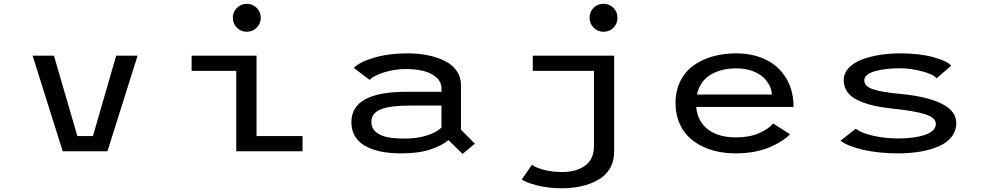

<svg xmlns="http://www.w3.org/2000/svg" viewBox="-20 -791 5140 1004"><path d="M587.5 -500H699.5L542 0H308L150.5 -500H262L384.5 -79.5H466Z M1322.2 -646.2Q1301 -625 1270.5 -625Q1240 -625 1218.8 -646.2Q1197.5 -667.5 1197.5 -698Q1197.5 -728.5 1218.8 -749.8Q1240 -771 1270.5 -771Q1301 -771 1322.2 -749.8Q1343.5 -728.5 1343.5 -698Q1343.5 -667.5 1322.2 -646.2ZM1321.5 -79.5H1562V0H1215.5V-420.5H982V-500H1321.5Z M2111 -512Q2168.5 -512 2218.2 -501.8Q2268 -491.5 2307 -471.8Q2346 -452 2368.2 -420Q2390.5 -388 2390.5 -347V-113L2463 -39.5L2399 14L2325 -58.5Q2292 -30 2231 -9.5Q2170 11 2078.5 11Q1954.5 11 1886 -30Q1817.5 -71 1817.5 -152.5Q1817.5 -311 2104.5 -311H2288.5V-328.5Q2288.5 -363.5 2260.5 -387.2Q2232.5 -411 2192 -420.5Q2151.5 -430 2102 -430Q2044 -430 1989.5 -413Q1935 -396 1912.5 -373.5L1830 -436Q1860.5 -467 1936.5 -489.5Q2012.5 -512 2111 -512ZM2096.5 -66.5Q2161.5 -66.5 2212.2 -82.5Q2263 -98.5 2288.5 -124V-239H2122Q2020 -239 1971 -219.2Q1922 -199.5 1922 -154Q1922 -121.5 1944.8 -101.5Q1967.5 -81.5 2004.5 -74Q2041.5 -66.5 2096.5 -66.5Z M3063 -698Q3063 -729 3084 -750Q3105 -771 3136 -771Q3166.5 -771 3187.8 -749.8Q3209 -728.5 3209 -698Q3209 -667.5 3187.8 -646.2Q3166.5 -625 3136 -625Q3105.5 -625 3084.2 -646.2Q3063 -667.5 3063 -698ZM3191.5 -500V2Q3191.5 52 3169.2 89.8Q3147 127.5 3108 149.5Q3069 171.5 3021 182.5Q2973 193.5 2916.5 193.5Q2845 193.5 2786 177.8Q2727 162 2708.5 147.5L2762 70Q2775.5 83 2819.2 95.8Q2863 108.5 2920 108.5Q2995 108.5 3040.5 74.5Q3086 40.5 3086 -28V-420.5H2766V-500Z M4111.5 -89Q4096 -73 4073 -57.5Q4050 -42 4015.2 -25.5Q3980.5 -9 3931.8 1Q3883 11 3828.5 11Q3775 11 3727.8 0.5Q3680.5 -10 3641 -31.5Q3601.5 -53 3572.8 -84Q3544 -115 3528.2 -158.2Q3512.5 -201.5 3512.5 -253Q3512.5 -317 3537.8 -367.2Q3563 -417.5 3606.8 -448.8Q3650.5 -480 3707 -496Q3763.5 -512 3828.5 -512Q3915 -512 3982.5 -480.2Q4050 -448.5 4089.8 -384.2Q4129.5 -320 4129.5 -232H3620.5Q3627 -156.5 3681.8 -114.5Q3736.5 -72.5 3828.5 -72.5Q3899 -72.5 3950 -95Q4001 -117.5 4022.5 -145.5ZM3830 -433.5Q3749.5 -433.5 3694.2 -399.2Q3639 -365 3624.5 -296.5H4016Q4015.5 -320.5 4003.8 -344Q3992 -367.5 3970 -387.8Q3948 -408 3911.5 -420.8Q3875 -433.5 3830 -433.5Z M4675 11Q4577 11 4496 -7.2Q4415 -25.5 4375 -55L4455 -118Q4482 -96 4544.5 -81.5Q4607 -67 4677.5 -67Q4763 -67 4818.2 -86.2Q4873.5 -105.5 4873.5 -143Q4873.5 -176.5 4817 -194Q4760.5 -211.5 4650.5 -222.5Q4591.5 -229 4547.2 -239.2Q4503 -249.5 4466.5 -266.5Q4430 -283.5 4411 -310Q4392 -336.5 4392 -372Q4392 -407.5 4417.2 -435Q4442.5 -462.5 4485.2 -479Q4528 -495.5 4579.5 -503.8Q4631 -512 4687.5 -512Q4789.5 -512 4862.5 -491.5Q4935.5 -471 4954 -447.5L4877.5 -381.5Q4862 -402 4802 -418Q4742 -434 4685 -434Q4652 -434 4620.8 -430.8Q4589.5 -427.5 4561.5 -420.5Q4533.5 -413.5 4516.5 -400.8Q4499.5 -388 4499.5 -371Q4499.5 -339.5 4546 -324Q4592.5 -308.5 4689 -300Q4980.5 -270.5 4980.5 -147.5Q4980.5 -107 4956.2 -75.8Q4932 -44.5 4889.2 -26Q4846.5 -7.5 4792.5 1.8Q4738.5 11 4675 11Z"/></svg>

Font: League Mono Wide
Style: Regular
Weight: 400
Width: 8
Designer: Tyler Finck
Foundry: The League of Moveable Type / Tyler Finck
Version: Version 2.210